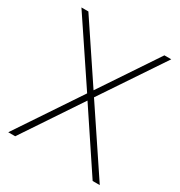

<svg xmlns="http://www.w3.org/2000/svg" viewBox="-174 -861 922 982"><g transform="rotate(30 287.0 -370.0)"><path d="M515.5 0 287 -343 267 -374 22 -740H63L287.5 -404L307.5 -374L557.5 0ZM17 0 267 -374 287.5 -404 512 -740H552.5L307.5 -374L287 -343L58 0Z"/></g></svg>

Font: Encode Sans SC SemiCondensed Thin
Style: Regular
Weight: 250
Width: 4
Designer: Multiple Designers
Foundry: Impallari Type
Version: Version 3.002